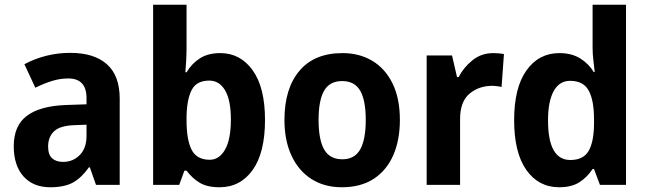

<svg xmlns="http://www.w3.org/2000/svg" viewBox="-20 -780 2733 810"><path d="M276 -557Q377 -557 431 -509Q485 -461 485 -364V0H385L359 -74H355Q324 -30 288 -10Q252 10 192 10Q120 10 79 -36Q38 -82 38 -163Q38 -250 93.5 -291.5Q149 -333 258 -337L345 -340V-366Q345 -449 268 -449Q233 -449 199.5 -438.5Q166 -428 129 -410L83 -509Q125 -532 174.5 -544.5Q224 -557 276 -557ZM294 -252Q233 -250 208 -226Q183 -202 183 -162Q183 -127 200 -112Q217 -97 246 -97Q288 -97 316.5 -126Q345 -155 345 -206V-254Z M767 -578Q767 -553 765.5 -524.5Q764 -496 762 -475H767Q789 -512 823.5 -534Q858 -556 909 -556Q994 -556 1046 -483.5Q1098 -411 1098 -274Q1098 -136 1046 -63Q994 10 906 10Q854 10 822.5 -9Q791 -28 767 -60H758L736 0H626V-760H767ZM863 -440Q810 -440 789.5 -402Q769 -364 767 -291V-272Q767 -190 788.5 -148Q810 -106 865 -106Q905 -106 929.5 -149Q954 -192 954 -276Q954 -358 929.5 -399Q905 -440 863 -440Z M1667 -274Q1667 -189 1639 -125Q1611 -61 1556.5 -25.5Q1502 10 1422 10Q1348 10 1293.5 -25Q1239 -60 1209.5 -124Q1180 -188 1180 -274Q1180 -406 1243 -481Q1306 -556 1425 -556Q1496 -556 1550.5 -523.5Q1605 -491 1636 -428Q1667 -365 1667 -274ZM1324 -274Q1324 -191 1347.5 -149.5Q1371 -108 1424 -108Q1476 -108 1499.5 -149.5Q1523 -191 1523 -274Q1523 -357 1499.5 -397.5Q1476 -438 1423 -438Q1371 -438 1347.5 -397.5Q1324 -357 1324 -274Z M2061 -556Q2071 -556 2083.5 -555Q2096 -554 2106 -552L2096 -413Q2089 -415 2077 -416.5Q2065 -418 2058 -418Q2000 -418 1960.5 -384.5Q1921 -351 1921 -278V0H1780V-546H1887L1908 -455H1915Q1936 -496 1973.5 -526Q2011 -556 2061 -556Z M2339 10Q2252 10 2200.5 -63Q2149 -136 2149 -273Q2149 -410 2201 -483Q2253 -556 2340 -556Q2391 -556 2427 -534Q2463 -512 2485 -476H2489Q2487 -497 2483.5 -524Q2480 -551 2480 -579V-760H2621V0H2511L2486 -67H2480Q2457 -32 2424 -11Q2391 10 2339 10ZM2386 -105Q2440 -105 2462.5 -142Q2485 -179 2486 -255V-277Q2486 -357 2463.5 -398Q2441 -439 2385 -439Q2340 -439 2316 -396Q2292 -353 2292 -272Q2292 -105 2386 -105Z"/></svg>

Font: Noto Sans Sinhala SemiCondensed
Style: Bold
Weight: 700
Width: 4
Designer: Jelle Bosma - Monotype Design Team
Foundry: Monotype Imaging Inc.
Version: Version 2.006; ttfautohint (v1.8.4.7-5d5b)